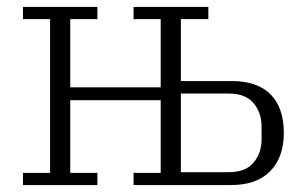

<svg xmlns="http://www.w3.org/2000/svg" viewBox="-20 -532 873 552"><path d="M46 -35H124V-477H46V-512H260V-477H182V-281H442V-477H364V-512H579V-477H500V-299H646Q720 -299 758 -260.5Q796 -222 796 -150Q796 -80 757 -40Q718 0 645 0H364V-35H442V-244H182V-35H260V0H46ZM638 -37Q686 -37 709 -64.5Q732 -92 732 -131V-168Q732 -208 709 -235.5Q686 -263 638 -263H500V-37Z"/></svg>

Font: IBM Plex Serif Light
Style: Regular
Weight: 300
Designer: Mike Abbink, Paul van der Laan, Pieter van Rosmalen
Foundry: Bold Monday
Version: Version 3.001